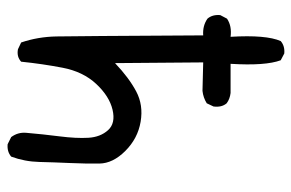

<svg xmlns="http://www.w3.org/2000/svg" viewBox="-160 -646 819 540"><g transform="rotate(90 250.0 -376.5)"><path d="M386 12 366 2Q352 -17 354 -40Q358 -87 364 -134Q370 -181 368 -215Q366 -249 346.5 -270.5Q327 -292 289 -283Q251 -274 216.5 -237Q182 -200 171 -142.5Q160 -85 154 -26Q140 -13 119 -17L100 -26Q84 -73 83 -125Q82 -177 80 -538Q53 -536 33 -550Q21 -564 23 -586L33 -605Q54 -619 84 -615Q78 -715 96 -756Q110 -768 131 -766L150 -756Q166 -713 160 -615H242Q259 -613 271 -604Q283 -590 280 -567L271 -548Q255 -538 236 -536L156 -538L158 -290Q199 -329 237.5 -349.5Q276 -370 323 -362Q370 -354 405 -319Q440 -284 440.5 -246Q441 -208 439 -163Q437 -118 436 -77Q435 -36 421 2Q407 14 386 12Z"/></g></svg>

Font: NaniFont Regular
Style: Regular
Weight: 400
Designer: Nanigashitei
Version: Version 1.036